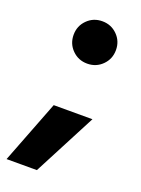

<svg xmlns="http://www.w3.org/2000/svg" viewBox="-132 -565 551 750"><g transform="rotate(20 143.5 -190.0)"><path d="M119 127H-7L94 -134H255ZM223.5 -481.5Q249 -456 249 -419Q249 -382 223.5 -356.5Q198 -331 161 -331Q124 -331 98.5 -356.5Q73 -382 73 -419Q73 -456 98.5 -481.5Q124 -507 161 -507Q198 -507 223.5 -481.5Z"/></g></svg>

Font: Hind Siliguri
Style: Bold
Weight: 700
Designer: Jyotish Sonowal
Foundry: Indian Type Foundry
Version: Version 1.001;PS 1.0;hotconv 1.0.86;makeotf.lib2.5.63406; tt